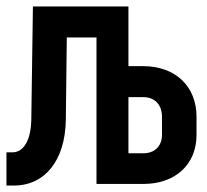

<svg xmlns="http://www.w3.org/2000/svg" viewBox="-21 -570 641 595"><path d="M-1 5H22C119 5 181 -74 183 -198L186 -454H278V0H424C522 0 588 -60 588 -152V-208C588 -303 522 -365 423 -365H377V-550H81L76 -200C75 -137 53 -98 18 -98H-1ZM377 -95V-269H423C459 -269 481 -245 481 -208V-152C481 -118 459 -95 423 -95Z"/></svg>

Font: JetBrains Mono
Style: Bold
Weight: 558
Monospace: yes
Designer: Philipp Nurullin, Konstantin Bulenkov
Foundry: JetBrains
Version: Version 2.305